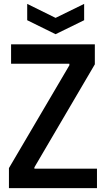

<svg xmlns="http://www.w3.org/2000/svg" viewBox="-20 -968 546 988"><path d="M120 -948 266 -876 413 -948V-864L266 -792L120 -864ZM26 -103 337 -632V-640H37V-740H468V-637L157 -107V-100H479V0H26Z"/></svg>

Font: Encode Sans Compressed
Style: SemiBold
Weight: 600
Designer: Pablo Impallari, Andres Torresi
Foundry: Pablo Impallari, Andres Torresi
Version: Version 1.000; ttfautohint (v1.00) -l 8 -r 50 -G 200 -x 14 -